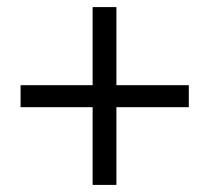

<svg xmlns="http://www.w3.org/2000/svg" viewBox="-20 -639 589 541"><path d="M241 -118H308V-337H512V-399H308V-619H241V-399H38V-337H241Z"/></svg>

Font: Noto Sans JP DemiLight
Style: Regular
Weight: 350
Designer: Ryoko NISHIZUKA 西塚涼子 (kana, bopomofo & ideographs); Paul D. Hunt (Latin, Greek & Cyrillic); Sandoll Communications 산돌커뮤니
Foundry: Adobe
Version: Version 2.004;hotconv 1.0.118;makeotfexe 2.5.65603